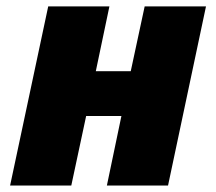

<svg xmlns="http://www.w3.org/2000/svg" viewBox="-20 -573 667 593"><path d="M317.9 -553.2 275.9 -353H383.8L426.8 -553.2H616.2L499 0H310.1L355 -214.8H246.1L200.2 0H11.2L128.9 -553.2Z"/></svg>

Font: Open Sans Extrabold
Style: Italic
Weight: 800
Italic angle: -12°
Foundry: Ascender Corporation
Version: Version 1.10